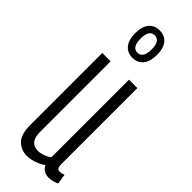

<svg xmlns="http://www.w3.org/2000/svg" viewBox="-263 -798 828 828"><g transform="rotate(45 151.5 -384.0)"><path d="M122 10Q88 10 63.5 -13.5Q39 -37 39 -97V-534H90V-103Q90 -39 142 -39Q155 -39 172.5 -45Q190 -51 202 -61V-534H253V-67Q253 -42 270 -42Q283 -42 295 -48L303 -2Q279 10 255 10Q238 10 225.5 2Q213 -6 208 -19Q190 -6 167 2Q144 10 122 10ZM145 -611Q114 -611 96.5 -633Q79 -655 79 -695Q79 -735 96.5 -756.5Q114 -778 145 -778Q177 -778 194.5 -756.5Q212 -735 212 -695Q212 -655 194.5 -633Q177 -611 145 -611ZM145 -642Q179 -642 179 -695Q179 -748 145 -748Q112 -748 112 -695Q112 -642 145 -642Z"/></g></svg>

Font: Georama ExtraCondensed Light
Style: Regular
Weight: 300
Width: 2
Designer: Jean-Baptiste Levee
Foundry: Production Type
Version: Version 1.000